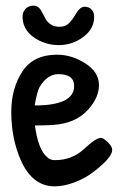

<svg xmlns="http://www.w3.org/2000/svg" viewBox="-20 -657 438 681"><path d="M314 -597Q314 -555 275.5 -526Q237 -497 188 -497Q139 -497 99.5 -525Q60 -553 60 -598Q60 -614 70.5 -625.5Q81 -637 99 -637Q117 -637 127.5 -616.5Q138 -596 143 -587.5Q148 -579 160 -570.5Q172 -562 191.5 -562Q211 -562 223 -573Q235 -584 249.5 -608.5Q264 -633 280 -633Q296 -633 305 -623Q314 -613 314 -597ZM182 -463Q235 -463 283 -432Q331 -401 331 -355.5Q331 -310 292 -267.5Q253 -225 188 -216Q160 -212 104 -212Q115 -127 147 -100Q157 -89 174 -89Q236 -89 278 -128.5Q320 -168 338 -168Q346 -168 362 -153Q378 -138 378 -125Q378 -99 315 -50Q287 -27 247.5 -11.5Q208 4 174 4Q87 4 46 -108Q20 -177 20 -260Q20 -343 59 -403Q98 -463 182 -463ZM187 -394Q149 -394 122 -351Q112 -336 103 -283Q243 -283 243 -352Q243 -394 187 -394Z"/></svg>

Font: Patrick Hand
Style: Regular
Weight: 400
Designer: Patrick Wagesreiter
Foundry: Patrick Wagesreiter
Version: Version 1.003;PS 001.003;hotconv 1.0.70;makeotf.lib2.5.58329